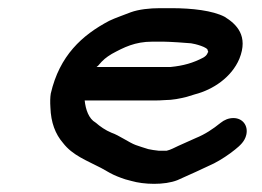

<svg xmlns="http://www.w3.org/2000/svg" viewBox="-20 -464 641 470"><path d="M216.3 -300 220 -303C232.7 -318.1 239.5 -323.3 253.6 -332C283.3 -348.2 310.6 -362 352.6 -362H380.6C392.6 -362 438.8 -359.1 447.7 -358C456 -357 490.4 -348.4 488.5 -340C488.9 -338.7 489.3 -337.7 489.8 -337C489.6 -336.3 489.2 -335.7 488.3 -335C487 -329.3 481.7 -325.4 477.6 -323C452.9 -310 429.2 -303.1 397.3 -300ZM551.4 -175C540.1 -175 529.5 -171 519.6 -163C501.4 -148.2 481.9 -135.2 459.1 -126L416.7 -107C406.6 -102.5 398.9 -97.6 387.9 -95H368.9C355.9 -96.2 353.1 -97.2 342.9 -99L327 -104C322.7 -105.3 317.7 -107 312.2 -109C296.5 -114.7 270.8 -133.1 253.1 -139C238 -145.2 225.3 -154.2 213.9 -164C197.1 -173.5 189.6 -196.1 187.3 -218H357.3C366 -218 374.7 -218.3 383.6 -219C402.2 -219 421.1 -222.8 437.4 -227L456.8 -233C501.8 -244.5 546.9 -275 565.9 -320C588.6 -376.1 559.3 -404.8 529.7 -423C500.6 -438 451.1 -444 399.5 -444H371.5C346.7 -444 319.7 -441.1 300.2 -434C283.8 -427.3 262.9 -420.6 247.3 -413C180.7 -377.9 125.7 -327.8 104.3 -235C102.8 -225.7 102.5 -214.3 103.4 -201C104.6 -164.2 115.4 -135.8 134.3 -114C157.8 -83.5 191.8 -71.5 229 -52L248.5 -41C259.3 -34.9 273.8 -29.2 286.8 -25L301.8 -21C331.6 -12.3 382.3 -10.3 414.3 -23C444.1 -36.4 474.5 -49.8 503.8 -64C521.3 -73 540.8 -85.9 555.6 -98C567.5 -107.6 579.2 -117.9 582.9 -134C588.1 -156.5 573.9 -175 551.4 -175Z"/></svg>

Font: HoneyBee
Style: BdIt
Weight: 700
Foundry: Cannot Into Space Fonts
Version: Version 0.89